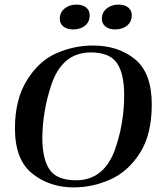

<svg xmlns="http://www.w3.org/2000/svg" viewBox="-20 -805 701 835"><path d="M45 -247Q45 -372 97 -456Q149 -540 225.5 -573.5Q302 -607 385 -607Q494 -607 567 -547.5Q640 -488 640 -351Q640 -220 588.5 -139.5Q537 -59 460 -24.5Q383 10 300 10Q196 10 120.5 -50Q45 -110 45 -247ZM478 -149Q520 -265 520 -391Q520 -486 488 -531.5Q456 -577 375 -577Q250 -577 203 -435Q165 -322 164 -203Q165 -110 197 -65.5Q229 -21 311 -21Q429 -21 478 -149ZM423 -723Q423 -751 444 -768Q465 -785 495 -785Q522 -785 537.5 -772.5Q553 -760 553 -739Q553 -710 532.5 -693.5Q512 -677 480 -677Q455 -677 439 -689.5Q423 -702 423 -723ZM240 -723Q240 -751 261 -768Q282 -785 313 -785Q339 -785 354.5 -772.5Q370 -760 370 -739Q370 -710 350 -693.5Q330 -677 297 -677Q272 -677 256 -689.5Q240 -702 240 -723Z"/></svg>

Font: Unna Medium
Style: Italic
Weight: 500
Italic angle: -8.05°
Designer: Jorge de Buen Unna
Foundry: Omnibus-Type
Version: Version 2.008